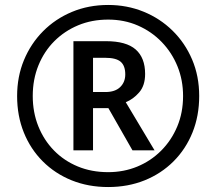

<svg xmlns="http://www.w3.org/2000/svg" viewBox="-20 -744 872 774"><path d="M276 -138V-578H407Q489 -578 527 -544.5Q565 -511 565 -446Q565 -399 541 -371.5Q517 -344 487 -332L603 -138H514L417 -308H355V-138ZM405 -373Q444 -373 464.5 -393Q485 -413 485 -444Q485 -479 466.5 -495Q448 -511 404 -511H355V-373ZM416 10Q336 10 269 -17Q202 -44 152.5 -93.5Q103 -143 76 -210Q49 -277 49 -357Q49 -435 76.5 -501.5Q104 -568 153.5 -618Q203 -668 270 -696Q337 -724 416 -724Q492 -724 558.5 -697Q625 -670 675.5 -620.5Q726 -571 754.5 -504Q783 -437 783 -357Q783 -277 756 -210Q729 -143 679.5 -93.5Q630 -44 563 -17Q496 10 416 10ZM416 -50Q479 -50 533.5 -72.5Q588 -95 629.5 -136.5Q671 -178 694.5 -234Q718 -290 718 -357Q718 -421 695.5 -476.5Q673 -532 632 -574.5Q591 -617 536 -641Q481 -665 416 -665Q350 -665 295 -642Q240 -619 199 -578Q158 -537 135 -480.5Q112 -424 112 -357Q112 -291 134.5 -235Q157 -179 197.5 -137.5Q238 -96 293.5 -73Q349 -50 416 -50Z"/></svg>

Font: Noto Sans Thai SemiBold
Style: Regular
Weight: 600
Version: Version 2.001